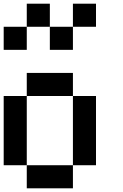

<svg xmlns="http://www.w3.org/2000/svg" viewBox="-20 -1020 665 1040"><path d="M0 -125V-500H125V-125ZM0 -750V-875H125V-750ZM250 -875H125V-1000H250ZM250 -750V-875H375V-750ZM500 -125H375V-500H500ZM500 -875H375V-1000H500ZM125 -125H375V0H125ZM125 -500V-625H375V-500Z"/></svg>

Font: Galmuri7 Regular
Style: Regular
Weight: 400
Designer: Lee Minseo (quiple)
Version: Version 2.399;hotconv 1.1.1;makeotfexe 2.6.0 DEVELOPMENT